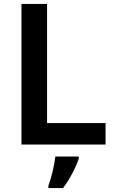

<svg xmlns="http://www.w3.org/2000/svg" viewBox="-20 -734 586 975"><path d="M89 0H516V-109H219V-714H89ZM380 71V61H261C257 102 240 172 226 208V221H300C336 174 366 114 380 71Z"/></svg>

Font: Noto Sans Georgian SemiBold
Style: Regular
Weight: 600
Designer: Monotype Design Team, Akaki Razmadze
Foundry: Google LLC
Version: Version 2.005